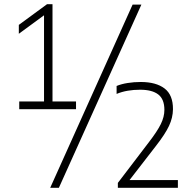

<svg xmlns="http://www.w3.org/2000/svg" viewBox="-20 -830 916 918"><path d="M190.5 -318.5V-776L205 -767.5L70 -668.5V-711L205 -810H231V-318.5ZM72 -308V-345H343.5V-308ZM220 68 614 -808H656L261.5 68ZM543.5 68V44.5L692.5 -151Q731.5 -201.5 748.8 -236.5Q766 -271.5 766 -304.5Q766 -356 736.5 -378.5Q707 -401 650 -401Q618.5 -401 590.8 -396.2Q563 -391.5 537.5 -381V-419Q560.5 -428.5 590.5 -433.2Q620.5 -438 653 -438Q726 -438 766.8 -407Q807.5 -376 807 -307.5Q806.5 -267 788 -227.8Q769.5 -188.5 725 -131.5L590 43L585.5 31H830.5V68Z"/></svg>

Font: Encode Sans SC Condensed Thin ExtraLight
Style: Regular
Weight: 250
Version: Version 3.002